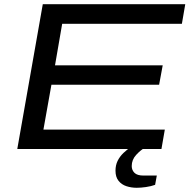

<svg xmlns="http://www.w3.org/2000/svg" viewBox="-20 -707 909 911"><path d="M62 0 183 -687H859L843 -594H275L241 -397H752L735 -305H224L186 -92H762L746 0ZM629 184Q603 184 580 176.5Q557 169 542.5 151Q528 133 528 103Q528 77 538 56.5Q548 36 565.5 19Q583 2 605 -12H670V-8Q647 5 626 28Q605 51 605 81Q605 100 618 113Q631 126 661 126H724L716 170Q697 177 672.5 180.5Q648 184 629 184Z"/></svg>

Font: Archivo Expanded
Style: Italic
Weight: 400
Width: 7
Italic angle: -10°
Designer: Hector Gatti
Foundry: Omnibus-Type
Version: Version 2.001